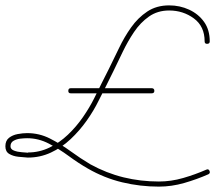

<svg xmlns="http://www.w3.org/2000/svg" viewBox="-30 -577 800 714"><path d="M750 -423Q750 -414 740 -414Q731 -414 731 -423Q731 -479 691 -508.5Q651 -538 599 -538Q556 -538 524 -515.5Q492 -493 468.5 -458Q445 -423 426.5 -384.5Q408 -346 392 -313Q378 -285 364.5 -257.5Q351 -230 337 -203Q319 -166 292.5 -128.5Q266 -91 232.5 -59.5Q199 -28 159 -9.5Q119 9 74 9Q74 9 74 9Q73 9 73 9Q58 8 38.5 6Q19 4 4.5 -4.5Q-10 -13 -10 -33Q-10 -54 3.5 -64.5Q17 -75 36 -78.5Q55 -82 71 -82Q116 -82 155.5 -62Q195 -42 232 -15Q269 12 306 34Q366 67 429.5 82.5Q493 98 561 98Q606 98 651 85Q696 72 737 54Q737 54 737 54Q737 54 737 54Q745 50 749 58Q753 67 745 71Q702 90 655 103.5Q608 117 561 117Q491 117 424.5 101Q358 85 297 50Q262 30 226 3.5Q190 -23 151.5 -43Q113 -63 71 -63Q61 -63 46.5 -61.5Q32 -60 20.5 -53.5Q9 -47 9 -33Q9 -22 22 -17Q35 -12 50.5 -11Q66 -10 75 -9Q75 -9 74 -9Q74 -10 74 -10Q116 -10 153.5 -28Q191 -46 222.5 -76Q254 -106 278.5 -141.5Q303 -177 320 -211Q334 -239 347.5 -266.5Q361 -294 375 -321Q393 -357 412.5 -398Q432 -439 457.5 -475Q483 -511 517.5 -534Q552 -557 599 -557Q639 -557 673.5 -541Q708 -525 729 -495.5Q750 -466 750 -423Q750 -423 750 -423Q750 -423 750 -423ZM233 -230Q224 -230 224 -239Q224 -249 233 -249Q308 -249 383.5 -249Q459 -249 534 -249Q534 -249 534 -249Q534 -249 534 -249Q544 -249 544 -239Q544 -230 534 -230Q459 -230 383.5 -230Q308 -230 233 -230Q233 -230 233 -230Q233 -230 233 -230Z"/></svg>

Font: FRB American Cursive Guidelines Arrows Extralight
Style: Italic
Weight: 200
Italic angle: -25°
Version: Version 2.0;Modular Font Editor K font №1